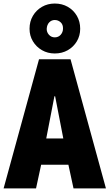

<svg xmlns="http://www.w3.org/2000/svg" viewBox="-24 -1050 610 1070"><path d="M-3.9 0 193.4 -719.7H369.1L566.4 0H385.7L347.7 -175.8L335 -246.1L283.2 -513.7H279.3L227.5 -246.1L214.8 -175.8L176.8 0ZM138.7 -131.8V-278.3H423.8V-131.8ZM281.2 -752Q241.7 -752 210 -770.3Q178.2 -788.6 159.4 -819.8Q140.6 -851.1 140.6 -889.6Q140.6 -930.2 159.4 -961.9Q178.2 -993.7 210 -1012Q241.7 -1030.3 281.2 -1030.3Q321.8 -1030.3 353.8 -1012Q385.7 -993.7 404.3 -961.9Q422.9 -930.2 422.9 -889.6Q422.9 -851.1 404.3 -819.8Q385.7 -788.6 353.8 -770.3Q321.8 -752 281.2 -752ZM281.2 -841.8Q301.3 -841.8 314 -856Q326.7 -870.1 327.1 -889.6Q328.1 -912.6 314.2 -925.5Q300.3 -938.5 281.2 -938.5Q263.2 -938.5 250.5 -925.5Q237.8 -912.6 236.3 -889.6Q235.8 -870.6 248.8 -856.2Q261.7 -841.8 281.2 -841.8Z"/></svg>

Font: Reddit Mono Black
Style: Regular
Weight: 900
Monospace: yes
Designer: Stephen Hutchings
Foundry: Reddit
Version: Version 1.014